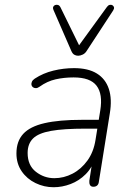

<svg xmlns="http://www.w3.org/2000/svg" viewBox="-20 -778 554 806"><path d="M205 8Q165 8 129 -9.5Q93 -27 71 -59Q49 -91 49 -134Q49 -185 77.5 -216Q106 -247 167 -261Q228 -275 324 -275H405L399 -238H340Q247 -238 194 -228.5Q141 -219 118.5 -196.5Q96 -174 96 -136Q96 -84 130.5 -57Q165 -30 208 -30Q248 -30 284.5 -49Q321 -68 347 -104Q373 -140 381 -191L401 -315Q412 -383 385.5 -418Q359 -453 289 -453Q249 -453 213.5 -445Q178 -437 146 -414Q138 -408 130.5 -408Q123 -408 118 -412Q113 -416 112 -422Q111 -428 114 -435Q117 -442 126 -448Q161 -471 204 -481.5Q247 -492 291 -492Q350 -492 386.5 -469.5Q423 -447 437 -404.5Q451 -362 441 -302L395 -15Q394 -5 388 0.5Q382 6 372 6Q362 6 358 -1Q354 -8 355 -19L370 -116H380Q367 -74 339.5 -46.5Q312 -19 276.5 -5.5Q241 8 205 8ZM308 -544Q299 -544 291.5 -548.5Q284 -553 279 -565L205 -735Q201 -744 203.5 -749.5Q206 -755 212 -757Q218 -759 224 -757Q230 -755 234 -747L312 -588L429 -749Q434 -756 440.5 -757.5Q447 -759 452 -756Q457 -753 458.5 -747.5Q460 -742 455 -734L345 -566Q338 -554 327.5 -549Q317 -544 308 -544Z"/></svg>

Font: Nunito ExtraLight
Style: Italic
Weight: 200
Italic angle: -9°
Designer: Vernon Adams
Foundry: Vernon Adams
Version: Version 3.602